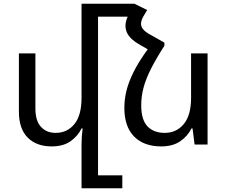

<svg xmlns="http://www.w3.org/2000/svg" viewBox="-20 -780 1227 1036"><path d="M509 166H640V236H420V-1Q420 -44 426 -87H420Q401 -47 361.5 -18.5Q322 10 259 10Q177 10 129.5 -37.5Q82 -85 82 -178V-492H171V-195Q171 -128 201 -95.5Q231 -63 280 -63Q343 -63 381.5 -110.5Q420 -158 420 -252V-760H705L774 -726L754 -692Q741 -670 741 -651Q741 -620 789 -594L867 -550V-533Q822 -463 794.5 -408.5Q767 -354 754.5 -307Q742 -260 742 -212Q742 -134 775.5 -98.5Q809 -63 869 -63Q932 -63 971.5 -110.5Q1011 -158 1011 -252V-492H1100V0H1030L1019 -87H1013Q994 -47 953.5 -18.5Q913 10 850 10Q756 10 703.5 -43.5Q651 -97 651 -198Q651 -243 662 -289Q673 -335 700 -390Q727 -445 777 -514L727 -543Q657 -584 657 -640Q657 -664 669 -690H509Z"/></svg>

Font: Go Noto Current
Style: Regular
Weight: 400
Designer: Monotype Design Team
Foundry: Monotype Imaging Inc.
Version: Version 2.007; ttfautohint (v1.8) -l 8 -r 50 -G 200 -x 14 -D